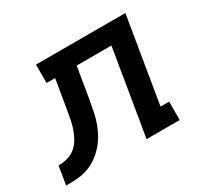

<svg xmlns="http://www.w3.org/2000/svg" viewBox="-169 -676 883 833"><g transform="rotate(-30 272.0 -260.0)"><path d="M-56 0 -41 -92Q-20 -92 2.5 -97.5Q25 -103 43 -117.5Q61 -132 72.5 -152Q84 -172 91.5 -193Q99 -214 103 -235.5Q107 -257 111 -279L136 -428H93V-520H541L470 -92H513V0H347L418 -428H244L217 -266Q212 -240 207 -214.5Q202 -189 193 -164Q184 -139 170.5 -115Q157 -91 138 -70.5Q119 -50 96 -34.5Q73 -19 47 -11Q21 -3 -4.5 -1.5Q-30 0 -56 0Z"/></g></svg>

Font: Iosevka Etoile Semibold
Style: Italic
Weight: 600
Italic angle: -9°
Designer: Belleve Invis
Foundry: Belleve Invis
Version: Version 22.1.2; ttfautohint (v1.8.4)